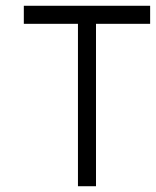

<svg xmlns="http://www.w3.org/2000/svg" viewBox="-20 -645 540 665"><path d="M500 -562.5V-625H62.5V-562.5H250V0H312.5V-562.5Z"/></svg>

Font: CalcUnifontExMono
Style: Regular
Weight: 500
Version: Version 15.0.06